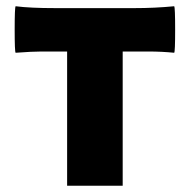

<svg xmlns="http://www.w3.org/2000/svg" viewBox="-20 -595 608 615"><path d="M195 0V-430H112Q84 -430 30 -426Q27 -429 27 -500Q27 -571 30 -575Q77 -569 157 -569H284H411Q475 -569 538 -575Q541 -571 541 -500Q541 -429 538 -426Q498 -430 456 -430H373V0Z"/></svg>

Font: GenSekiGothic TW H
Style: Regular
Weight: 900
Version: Version 1.501;PS 1;hotconv 16.6.51;makeotf.lib2.5.65220